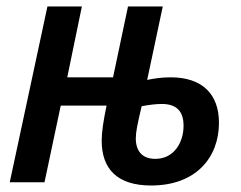

<svg xmlns="http://www.w3.org/2000/svg" viewBox="-20 -561 742 591"><path d="M445 10C584 10 654 -77 654 -183C654 -271 603 -323 505 -323C477 -323 452 -319 433 -315L481 -541H374L328 -323H187L232 -541H126L10 0H117L167 -236H308C298 -188 293 -154 293 -128C293 -41 341 10 445 10ZM458 -72C417 -72 398 -97 398 -135C398 -155 403 -179 416 -234C437 -238 459 -241 478 -241C523 -241 545 -219 545 -174C545 -123 516 -72 458 -72Z"/></svg>

Font: Noto Sans Display SemiCondensed Medium
Style: Italic
Weight: 500
Width: 4
Italic angle: -12°
Designer: Monotype Design Team
Foundry: Monotype Imaging Inc.
Version: Version 1.900